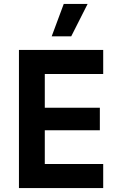

<svg xmlns="http://www.w3.org/2000/svg" viewBox="-20 -953 596 973"><path d="M76 0H503V-122H207V-293H486V-407H207V-578H503V-700H76ZM242 -769H341L424 -933H303Z"/></svg>

Font: Finlandica SemiBold
Style: Regular
Weight: 600
Designer: Niklas Ekholm, Juho Hiilivirta, Jaakko Suomalainen
Foundry: Helsinki Type Studio
Version: Version 2.000;Glyphs 3.2 (3202)